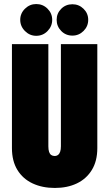

<svg xmlns="http://www.w3.org/2000/svg" viewBox="-20 -918 541 949"><path d="M159 -898Q127 -898 103.5 -875Q80 -852 80 -820Q80 -788 103.5 -764.5Q127 -741 159 -741Q192 -741 215 -764.5Q238 -788 238 -820Q238 -852 215 -875Q192 -898 159 -898ZM338 -897Q305 -897 282.5 -874.5Q260 -852 260 -820Q260 -788 282.5 -765Q305 -742 338 -742Q370 -742 393 -765Q416 -788 416 -820Q416 -852 393 -874.5Q370 -897 338 -897ZM461 -186V-700H281V-195Q281 -179 277.5 -168.5Q274 -158 267 -152.5Q260 -147 250 -147Q240 -147 233 -152Q226 -157 222.5 -167.5Q219 -178 219 -195V-700H39V-186Q39 -122 66 -78Q93 -34 141 -11.5Q189 11 251 11Q313 11 360 -11.5Q407 -34 434 -78Q461 -122 461 -186Z"/></svg>

Font: Advent Pro Black
Style: Regular
Weight: 900
Version: Version 3.000